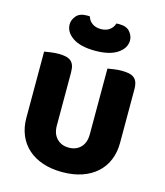

<svg xmlns="http://www.w3.org/2000/svg" viewBox="-127 -957 918 1069"><g transform="rotate(15 332.0 -423.0)"><path d="M602 -224Q602 -170 583.5 -125.5Q565 -81 530 -49.5Q495 -18 445 -1Q395 16 332 16Q269 16 219 -1Q169 -18 134 -49.5Q99 -81 80.5 -125.5Q62 -170 62 -224V-606Q73 -608 97 -611.5Q121 -615 143 -615Q166 -615 183.5 -611.5Q201 -608 213 -599Q225 -590 231 -574Q237 -558 237 -532V-227Q237 -179 263.5 -152Q290 -125 332 -125Q375 -125 401 -152Q427 -179 427 -227V-606Q438 -608 462 -611.5Q486 -615 508 -615Q531 -615 548.5 -611.5Q566 -608 578 -599Q590 -590 596 -574Q602 -558 602 -532ZM334 -684Q250 -684 205 -714.5Q160 -745 160 -790Q160 -816 179.5 -839Q199 -862 240 -862Q245 -862 249 -862Q253 -862 258 -861Q263 -839 283 -824Q303 -809 334 -809Q365 -809 384.5 -824Q404 -839 410 -861Q415 -862 419 -862Q423 -862 428 -862Q469 -862 488.5 -839Q508 -816 508 -790Q508 -745 463 -714.5Q418 -684 334 -684Z"/></g></svg>

Font: Baloo Cyrillic
Style: Regular
Weight: 400
Designer: Ek Type, Denis Ignatov
Foundry: Ek Type
Version: Version 1.50 July 26, 2019